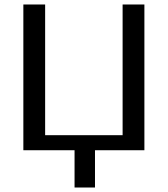

<svg xmlns="http://www.w3.org/2000/svg" viewBox="-20 -669 747 855"><path d="M403 166V0H623V-649H526V-67H181V-649H84V0H312V166Z"/></svg>

Font: Gamestation Text
Style: Bold
Weight: 400
Designer: Jonas Hecksher
Foundry: Jonas Hecksher, Playtypeª, e-types AS
Version: Version 1.003